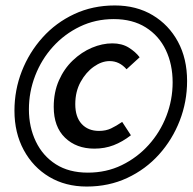

<svg xmlns="http://www.w3.org/2000/svg" viewBox="-20 -674 708 704"><path d="M298 10Q220 10 160.5 -25.5Q101 -61 67 -124Q33 -187 33 -268Q33 -344 60 -413Q87 -482 136 -536.5Q185 -591 252.5 -622.5Q320 -654 401 -654Q480 -654 539.5 -618.5Q599 -583 632.5 -521Q666 -459 666 -377Q666 -301 639 -231.5Q612 -162 563 -107.5Q514 -53 446.5 -21.5Q379 10 298 10ZM302 -41Q370 -41 426.5 -68.5Q483 -96 525 -142.5Q567 -189 590 -248.5Q613 -308 613 -372Q613 -438 588 -490.5Q563 -543 514.5 -573.5Q466 -604 397 -604Q330 -604 273 -576.5Q216 -549 174 -502.5Q132 -456 109 -396.5Q86 -337 86 -273Q86 -208 111.5 -155Q137 -102 185 -71.5Q233 -41 302 -41ZM326 -129Q260 -129 218.5 -169Q177 -209 177 -282Q177 -336 196 -379Q215 -422 247 -452.5Q279 -483 317 -499Q355 -515 392 -515Q427 -515 452 -499.5Q477 -484 492 -464L444 -420Q418 -450 382 -450Q353 -450 324 -429.5Q295 -409 275.5 -373.5Q256 -338 256 -292Q256 -245 279.5 -219.5Q303 -194 343 -194Q368 -194 387 -203Q406 -212 428 -227L460 -178Q429 -154 396.5 -141.5Q364 -129 326 -129Z"/></svg>

Font: Source Sans 3 Semibold
Style: Italic
Weight: 600
Italic angle: -11°
Designer: Paul D. Hunt
Foundry: Adobe
Version: Version 3.052;hotconv 1.1.0;makeotfexe 2.6.0